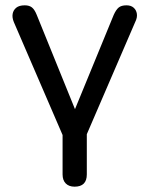

<svg xmlns="http://www.w3.org/2000/svg" viewBox="-20 -514 559 721"><path d="M260 187Q239 187 227 175Q215 163 215 141V-7L32 -431Q25 -448 27.5 -462Q30 -476 41 -485Q52 -494 73 -494Q90 -494 100 -486Q110 -478 118 -458L275 -71H248L407 -458Q416 -478 426 -486Q436 -494 455 -494Q472 -494 482 -485Q492 -476 494 -462Q496 -448 488 -432L306 -10V141Q306 187 260 187Z"/></svg>

Font: Nunito Medium
Style: Regular
Weight: 500
Designer: Vernon Adams
Foundry: Vernon Adams
Version: Version 3.601